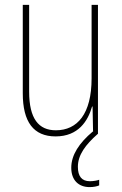

<svg xmlns="http://www.w3.org/2000/svg" viewBox="-20 -547 498 784"><path d="M298 134C298 86 329 44 379 0H380V-527H354V-227C354 -82 296 -15 208 -15C138 -15 99 -62 99 -173V-527H73V-166C73 -49 117 10 207 10C300 10 339 -53 356 -112H358L360 -9L359 -10C303 37 271 86 271 138C271 189 301 217 346 217C362 217 376 214 385 210V187C378 190 361 193 347 193C314 193 298 173 298 134Z"/></svg>

Font: Noto Sans Thai Cond Thin
Style: Regular
Weight: 100
Width: 3
Designer: Monotype Design Team
Foundry: Monotype Imaging Inc.
Version: Version 2.002